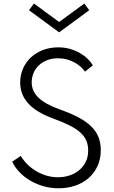

<svg xmlns="http://www.w3.org/2000/svg" viewBox="-20 -1025 627 1060"><path d="M303.2 14.5Q259.5 14.5 219.5 3Q179.5 -8.6 146.1 -28.4Q112.7 -48.2 87.3 -75Q61.8 -101.8 47.3 -132.3L94.5 -164.1Q110 -138.6 132 -117Q154.1 -95.5 180.7 -79.8Q207.3 -64.1 237.7 -55.2Q268.2 -46.4 300 -46.4Q332.7 -46.4 362.7 -55.9Q392.7 -65.5 415.9 -84.3Q439.1 -103.2 453 -130.7Q466.8 -158.2 466.8 -194.1Q466.8 -224.1 456.8 -248Q446.8 -271.8 424.5 -292.5Q402.3 -313.2 366.1 -331.6Q330 -350 277.7 -369.1Q182.7 -403.2 137 -452.7Q91.4 -502.3 91.4 -569.5Q91.4 -610.5 106.8 -645.9Q122.3 -681.4 150 -707.5Q177.7 -733.6 216.4 -748.6Q255 -763.6 301.4 -763.6Q336.4 -763.6 366.4 -755Q396.4 -746.4 420.9 -732.3Q445.5 -718.2 463.6 -700.5Q481.8 -682.7 492.7 -664.5L449.5 -629.5Q439.5 -643.6 424.8 -656.8Q410 -670 391.1 -680.2Q372.3 -690.5 349.3 -696.8Q326.4 -703.2 300 -703.2Q265.5 -703.2 238.4 -692Q211.4 -680.9 192.7 -662.5Q174.1 -644.1 164.5 -620Q155 -595.9 155 -570Q155 -521.8 192.5 -485.7Q230 -449.5 310.9 -420.5Q369.1 -400 411.6 -377.7Q454.1 -355.5 481.8 -328.9Q509.5 -302.3 523 -269.8Q536.4 -237.3 536.4 -196.4Q536.4 -145.9 517.7 -106.6Q499.1 -67.3 467.3 -40.2Q435.5 -13.2 393.2 0.7Q350.9 14.5 303.2 14.5ZM306.4 -846.4 140 -968.6 167.3 -1005.5 306.4 -903.6 445.5 -1005.5 472.7 -968.6Z"/></svg>

Font: Spartan
Style: Regular
Weight: 400
Designer: Matt Bailey, Mirko Velimirovic
Foundry: Matt Bailey
Version: Version 1.005